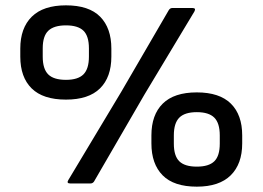

<svg xmlns="http://www.w3.org/2000/svg" viewBox="-20 -687 984 719"><path d="M227 -314Q141 -314 98.5 -356Q56 -398 56 -475V-505Q56 -582 99 -624.5Q142 -667 227 -667Q313 -667 355 -624.5Q397 -582 397 -505V-475Q397 -398 354.5 -356Q312 -314 227 -314ZM243 0Q228 0 236 -13L434 -343L612 -649Q617 -657 625 -657H701Q715 -657 708 -644L521 -333L332 -7Q327 0 319 0ZM227 -388Q272 -388 292.5 -408.5Q313 -429 313 -475V-506Q313 -552 292.5 -572Q272 -592 227 -592Q182 -592 161 -572Q140 -552 140 -506V-475Q140 -429 160.5 -408.5Q181 -388 227 -388ZM717 12Q631 12 589 -30.5Q547 -73 547 -150V-180Q547 -257 589.5 -299Q632 -341 717 -341Q802 -341 844.5 -299Q887 -257 887 -180V-150Q887 -73 844 -30.5Q801 12 717 12ZM717 -63Q762 -63 782.5 -83Q803 -103 803 -149V-180Q803 -226 782.5 -246.5Q762 -267 717 -267Q672 -267 651.5 -246.5Q631 -226 631 -180V-149Q631 -103 651.5 -83Q672 -63 717 -63Z"/></svg>

Font: Sofia Sans SemiBold
Style: Regular
Weight: 600
Designer: Botio Nikoltchev, Ani Petrova
Foundry: lettersoup
Version: Version 4.101; ttfautohint (v1.8.4.7-5d5b)